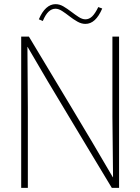

<svg xmlns="http://www.w3.org/2000/svg" viewBox="-20 -904 676 924"><path d="M82 -728H119Q225 -551 324.5 -386Q424 -221 523 -51H524L521 -343V-728H553V0H518Q464 -89 412 -176Q360 -263 309.5 -346.5Q259 -430 210 -512.5Q161 -595 113 -678H112L114 -386V0H82ZM453 -870 472 -863Q456 -826 436 -807.5Q416 -789 391 -789Q372 -789 352.5 -800Q333 -811 314.5 -825.5Q296 -840 279 -851Q262 -862 247 -862Q229 -862 214 -848Q199 -834 186 -803L167 -811Q182 -847 202.5 -865.5Q223 -884 247 -884Q267 -884 285.5 -873Q304 -862 323 -847.5Q342 -833 359 -822Q376 -811 391 -811Q409 -811 423.5 -825Q438 -839 453 -870Z"/></svg>

Font: Murecho Thin ExtraLight
Style: Regular
Weight: 250
Version: Version 1.010